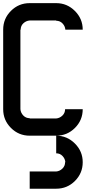

<svg xmlns="http://www.w3.org/2000/svg" viewBox="-20 -853 707 1207"><path d="M390.8 -666.7Q389.2 -688.3 373.3 -705.4Q357.5 -722.5 333.3 -722.5V-724.2H166.7Q144.2 -722.5 127.1 -706.7Q110 -690.8 110 -666.7H108.3V-166.7Q110 -144.2 126.2 -127.1Q142.5 -110 166.7 -110V-108.3H333.3Q355 -110 372.1 -126.2Q389.2 -142.5 389.2 -166.7H500Q500 -97.5 451.2 -48.8Q402.5 0 333.3 0Q401.7 0 450.8 49.2Q500 98.3 500 166.7Q500 235.8 451.2 284.6Q402.5 333.3 333.3 333.3H166.7V225H333.3Q355 223.3 372.1 207.1Q389.2 190.8 389.2 166.7H390.8Q389.2 145 373.3 127.9Q357.5 110.8 333.3 110.8V0H166.7Q97.5 0 48.8 -48.8Q0 -97.5 0 -166.7V-666.7Q0 -735.8 48.8 -784.6Q97.5 -833.3 166.7 -833.3H333.3Q401.7 -833.3 450.8 -784.2Q500 -735 500 -666.7Z"/></svg>

Font: 0xA000-Squareish-Mono
Style: Squareish-Mono-Bold
Weight: 700
Version: Version 0.1